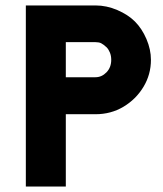

<svg xmlns="http://www.w3.org/2000/svg" viewBox="-20 -686 600 706"><path d="M75 0V-666H331Q372 -666 411.5 -649Q451 -632 476 -607Q502 -581 518.5 -542.5Q535 -504 535 -466Q535 -412 507.5 -366.5Q480 -321 434 -293.5Q388 -266 331 -266H222V0ZM222 -402H331Q354 -402 371.5 -420Q389 -438 389 -466Q389 -481 384 -493Q379 -505 372 -512Q360 -523 352 -527Q344 -531 331 -531H222Z"/></svg>

Font: Lil Grotesk Black
Style: Regular
Weight: 900
Designer: Bastien Sozeau
Foundry: NBR — Bastien Sozeau
Version: Version 3.003; ttfautohint (v1.8.4.7-5d5b);gftools[0.9.33]